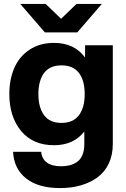

<svg xmlns="http://www.w3.org/2000/svg" viewBox="-20 -752 648 984"><path d="M288.1 211.9Q176.3 211.9 113.8 162.4Q51.3 112.8 46.9 25.9H190.9Q199.2 100.1 293.9 100.1Q317.4 100.1 336.7 95.2Q356 90.3 373.8 78.6Q391.6 66.9 401.9 43.5Q412.1 20 412.1 -13.2V-78.1Q357.4 -7.8 256.8 -7.8Q148.4 -7.8 88.1 -80.8Q27.8 -153.8 27.8 -270Q27.8 -345.2 53.5 -404.1Q79.1 -462.9 131.8 -497.6Q184.6 -532.2 256.8 -532.2Q361.3 -532.2 416 -457V-520H558.1V-13.2Q558.1 42.5 537.4 86.2Q516.6 129.9 479.5 157Q442.4 184.1 394 198Q345.7 211.9 288.1 211.9ZM84 -731.9H213.9L293 -655.8L372.1 -731.9H502L376 -585.9H210ZM294.9 -122.1Q355 -122.1 384.5 -161.4Q414.1 -200.7 414.1 -270Q414.1 -339.4 384.5 -378.2Q355 -417 294.9 -417Q235.4 -417 206.1 -378.2Q176.8 -339.4 176.8 -270Q176.8 -200.7 206.1 -161.4Q235.4 -122.1 294.9 -122.1Z"/></svg>

Font: Aspekta 400
Style: Bold
Weight: 700
Designer: Ivo Dolenc
Version: Version 2.000